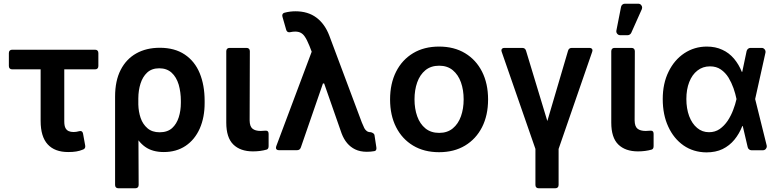

<svg xmlns="http://www.w3.org/2000/svg" viewBox="-20 -801 4159 1024"><path d="M196.7 -156.2V-431.1H45.1Q36.6 -431.1 32 -435.7Q27.3 -440.3 27.3 -448.9V-518.1Q27.3 -526.6 32 -531.2Q36.6 -535.9 45.1 -535.9H486.9Q495.4 -535.9 500 -531.2Q504.6 -526.6 504.6 -518.1V-448.9Q504.6 -440.3 500 -435.7Q495.4 -431.1 486.9 -431.1H322.8V-154.1Q322.8 -129.6 329.5 -117.5Q335.9 -106.2 346.6 -101.6Q357.2 -96.9 372.2 -96.9Q387.1 -96.9 401.6 -101.2Q405.5 -102.3 408.4 -102.3Q420.1 -102.3 422.9 -88.1L434.3 -25.2Q434.7 -23.4 434.7 -19.9Q434.7 -8.2 423.3 -3.6Q405.2 3.9 386.7 6.9Q368.3 9.9 343.8 9.9Q272 9.9 234.4 -31.1Q196.7 -72.1 196.7 -156.2Z M593.8 185.4V-285.5Q593.8 -370.4 623.6 -428.3Q653.4 -486.2 706.9 -516.2Q760.3 -546.2 832 -546.2Q911.6 -546.2 965.2 -510.3Q1018.8 -474.4 1045.1 -410.7Q1071.4 -346.9 1071.4 -262.8V-252.8Q1071.7 -175.8 1045.5 -115.8Q1018.8 -55.8 969.6 -22.9Q920.5 9.9 853.7 9.9Q793.3 9.9 754.3 -17.8Q735.1 -31.2 718.4 -52.6L719.5 185.4Q719.5 193.9 714.8 198.5Q710.2 203.1 701.7 203.1H611.5Q603 203.1 598.4 198.5Q593.8 193.9 593.8 185.4ZM717.7 -243.3Q718.8 -204.9 730.1 -171.7Q741.5 -138.5 766.5 -117Q791.5 -95.5 831.3 -95.5Q873.6 -95.5 898.4 -118.3Q921.9 -139.9 933.2 -175.2Q944.6 -210.6 944.6 -252.8V-262.8Q944.6 -308.6 933.2 -349.1Q920.8 -390.3 895.1 -413.5Q869.3 -436.8 829.2 -436.8Q789.4 -436.8 764.6 -413.7Q740.8 -391.3 729.4 -355.3Q718 -319.2 717.7 -276.6Z M1186.8 -147V-527.7Q1186.8 -536.2 1191.4 -540.8Q1196 -545.5 1204.5 -545.5H1294.7Q1303.3 -545.5 1307.9 -540.8Q1312.5 -536.2 1312.5 -527.7L1311.4 -158.7Q1311.8 -126.8 1326.7 -114.7Q1341.6 -102.6 1370.4 -102.6Q1379.6 -102.6 1393.8 -104Q1403.1 -105.1 1407.8 -100.9Q1412.6 -96.6 1412.6 -87.7V-22Q1412.6 -6.4 1402.3 -3.2Q1369 6.4 1329.2 6.4Q1261.7 6.4 1224.3 -30.4Q1186.8 -67.1 1186.8 -147Z M1874.3 -4.3Q1824.9 -28.1 1801.8 -89.8L1708.8 -355.8H1702.4L1584.5 -14.6Q1579.5 0 1564.3 0H1467.3Q1459.9 0 1455.8 -3.4Q1451.7 -6.7 1451.7 -12.8Q1451.7 -16.7 1453.1 -20.6L1642.4 -525.2L1630 -557.2Q1616.8 -590.2 1604 -608Q1595.2 -620.4 1583.3 -626.4Q1571.4 -632.5 1554.7 -632.5Q1541.5 -632.5 1528.8 -629.6Q1524.5 -628.9 1522.7 -628.9Q1510.3 -628.9 1506.4 -642L1486.5 -711.3Q1485.4 -715.2 1485.4 -718Q1485.4 -723.7 1488.6 -727.8Q1491.8 -731.9 1497.9 -733.3Q1525.9 -740.8 1555.8 -740.8Q1622.5 -740.8 1667.4 -707.2Q1712.4 -673.7 1736.2 -611.2L1909.8 -147.7Q1918 -127.1 1923.1 -117.5Q1928.3 -108 1936.4 -101.9Q1944.6 -95.9 1958.1 -95.9Q1965.6 -93.8 1971.1 -89.8Q1976.6 -85.9 1977.3 -80.3L1987.2 -15.3Q1987.6 -13.5 1987.6 -9.9Q1987.6 2.8 1976.9 5Q1957.4 8.5 1936.4 8.5Q1900.6 8.5 1874.3 -4.3Z M2060.4 -270.6Q2060.4 -355.1 2092.5 -418.7Q2124.6 -482.2 2183.2 -517.4Q2241.8 -552.6 2321.7 -552.6Q2401.6 -552.6 2460.2 -517.4Q2518.8 -482.2 2551 -418.7Q2583.1 -355.1 2583.1 -270.6Q2583.1 -186.1 2551 -122.9Q2518.8 -59.7 2460.2 -24.5Q2401.6 10.7 2321.7 10.7Q2241.8 10.7 2183.2 -24.5Q2124.6 -59.7 2092.5 -122.9Q2060.4 -186.1 2060.4 -270.6ZM2452.8 -271Q2452.8 -321 2438.4 -361.7Q2424 -402.3 2394.9 -426.5Q2365.8 -450.6 2322.4 -450.6Q2278.1 -450.6 2248.8 -426.5Q2219.5 -402.3 2205.1 -361.7Q2190.7 -321 2190.7 -271Q2190.7 -221.2 2205.1 -180.8Q2219.5 -140.3 2248.8 -116.3Q2278.1 -92.3 2322.4 -92.3Q2365.8 -92.3 2394.9 -116.3Q2424 -140.3 2438.4 -180.8Q2452.8 -221.2 2452.8 -271Z M2835.6 185.4V-6.7L2655.5 -525.2Q2654.1 -528.4 2654.1 -532.3Q2654.1 -538.4 2658.4 -541.9Q2662.6 -545.5 2670.1 -545.5H2765.3Q2781.2 -545.5 2785.5 -530.5L2899.1 -155.5L3009.6 -530.5Q3013.8 -545.5 3029.5 -545.5H3123.9Q3131.4 -545.5 3135.7 -541.9Q3139.9 -538.4 3139.9 -532.3Q3139.9 -528.4 3138.5 -525.2L2959.2 -6.7V185.4Q2959.2 193.9 2954.5 198.5Q2949.9 203.1 2941.4 203.1H2853.3Q2844.8 203.1 2840.2 198.5Q2835.6 193.9 2835.6 185.4Z M3240.1 -147V-527.7Q3240.1 -536.2 3244.7 -540.8Q3249.3 -545.5 3257.8 -545.5H3348Q3356.5 -545.5 3361.2 -540.8Q3365.8 -536.2 3365.8 -527.7L3364.7 -158.7Q3365.1 -126.8 3380 -114.7Q3394.9 -102.6 3423.7 -102.6Q3432.9 -102.6 3447.1 -104Q3456.3 -105.1 3461.1 -100.9Q3465.9 -96.6 3465.9 -87.7V-22Q3465.9 -6.4 3455.6 -3.2Q3422.2 6.4 3382.5 6.4Q3315 6.4 3277.5 -30.4Q3240.1 -67.1 3240.1 -147ZM3267 -634.2Q3267 -625.7 3273.1 -619.5Q3279.1 -613.3 3287.6 -613.3H3327.4Q3333.5 -613.3 3338.6 -616.7Q3343.8 -620 3346.6 -625.7L3403.1 -752.1Q3404.8 -756.7 3404.8 -760.3Q3404.8 -768.8 3398.8 -775Q3392.8 -781.2 3383.9 -781.2H3312.5Q3305 -781.2 3299.4 -776.5Q3293.7 -771.7 3292.3 -764.6L3267.4 -638.1Q3267 -636.7 3267 -634.2Z M3625.7 -25.2Q3573.2 -61.8 3544 -125.7Q3514.6 -188.9 3514.6 -272.7Q3514.6 -355.5 3545.5 -418.3Q3576 -481.2 3629.6 -517Q3683.6 -552.6 3750 -552.6Q3796.2 -552.6 3832.4 -535.5Q3867.9 -519.5 3894.5 -488.3Q3920.8 -457 3936.4 -417.6H3938.6L3962 -528.8Q3963.8 -535.9 3969.5 -540.7Q3975.1 -545.5 3982.2 -545.5H4042.3Q4050.8 -545.5 4056.8 -539.2Q4062.9 -533 4062.9 -524.5Q4062.9 -521.7 4062.5 -520.2L4007.5 -272.7L4068.9 -25.6Q4069.6 -22 4069.6 -20.6Q4069.6 -12.1 4063.6 -5.9Q4057.5 0.4 4048.7 0.4H3987.9Q3980.8 0.4 3975 -4.3Q3969.1 -8.9 3967.7 -16L3941.4 -128.6H3938.9Q3922.9 -87.7 3897 -56.1Q3870.7 -24.1 3833.8 -6Q3797.2 11.7 3746.8 11.7Q3677.6 10.7 3625.7 -25.2ZM3655.5 -181.8Q3670.5 -141.7 3698.2 -118.6Q3725.1 -95.9 3761.4 -95.9Q3793.7 -95.9 3818.5 -112.9Q3842.7 -130 3861.2 -157.3Q3879.6 -185.7 3890.3 -214.8Q3901.6 -244 3907.7 -271.3L3908 -272.7L3907.7 -274.1Q3902.7 -299.4 3892 -330.6Q3881.4 -360.4 3865.4 -387.1Q3849.1 -413.4 3824.6 -430.4Q3800.4 -447.1 3766.7 -447.1Q3728 -447.1 3699.6 -424.7Q3671.5 -403.1 3655.9 -363.3Q3640.6 -324.2 3640.6 -273.1Q3640.6 -222.3 3655.5 -181.8Z"/></svg>

Font: DeltaSans SemiBold
Style: Regular
Weight: 600
Designer: Rasmus Andersson
Foundry: rsms
Version: Version 3.012